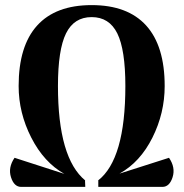

<svg xmlns="http://www.w3.org/2000/svg" viewBox="-20 -732 719 752"><path d="M642 -114Q668 -76 656 -38Q644 0 616 0H365V-25H364Q471 -108 471 -395Q471 -537 439.5 -601Q408 -665 339 -665Q270 -665 238.5 -601Q207 -537 207 -395Q207 -113 314 -25H313L314 0H63Q35 0 23 -38Q11 -76 37 -114L232 -51Q152 -96 102.5 -193Q53 -290 53 -395Q53 -552 125.5 -632Q198 -712 339 -712Q480 -712 552.5 -632Q625 -552 625 -395Q625 -289 577 -193Q529 -97 448 -52Z"/></svg>

Font: Arima Koshi Bold
Style: Regular
Weight: 700
Designer: Joana Correia and Natanael Gama
Foundry: NDISCOVER
Version: Version 1.019;PS 001.019;hotconv 1.0.88;makeotf.lib2.5.64775